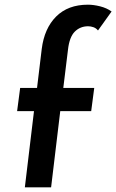

<svg xmlns="http://www.w3.org/2000/svg" viewBox="-20 -799 496 819"><path d="M86 0 125 -325H53L66 -424H138L158 -590Q169 -678 219.5 -728.5Q270 -779 355 -779Q379 -779 407 -772Q435 -765 456 -750L398 -669Q390 -679 378.5 -683Q367 -687 356 -687Q322 -687 299 -664Q276 -641 270 -587L250 -424H382L369 -325H237L198 0Z"/></svg>

Font: Josefin Sans Thin SemiBold
Style: Italic
Weight: 600
Italic angle: -7°
Version: Version 2.000